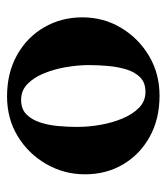

<svg xmlns="http://www.w3.org/2000/svg" viewBox="17 -494 484 559"><g transform="rotate(90 259.5 -215.0)"><path d="M259 -437Q327 -437 378.5 -408.5Q430 -380 459 -331Q488 -282 488 -220Q488 -159 458 -107Q428 -55 377 -24Q326 7 261 7Q193 7 141 -22Q89 -51 60 -101Q31 -151 31 -212Q31 -274 61.5 -325Q92 -376 143.5 -406.5Q195 -437 259 -437ZM248 -396Q221 -396 205.5 -380.5Q190 -365 182.5 -340Q175 -315 172.5 -286.5Q170 -258 170 -231Q170 -199 176 -164.5Q182 -130 194 -100.5Q206 -71 225 -52.5Q244 -34 271 -34Q298 -34 313.5 -49.5Q329 -65 337 -89.5Q345 -114 347.5 -142.5Q350 -171 350 -197Q350 -230 344 -264.5Q338 -299 325.5 -329Q313 -359 294 -377.5Q275 -396 248 -396Z"/></g></svg>

Font: Amiri
Style: Bold
Weight: 700
Designer: Khaled Hosny
Version: Version 0.113